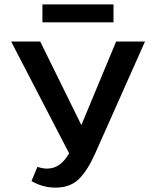

<svg xmlns="http://www.w3.org/2000/svg" viewBox="-20 -848 706 878"><path d="M499 -746H174V-828H499ZM643 -658 416 -148Q381 -69 341 -29.5Q301 10 234 10Q175 10 124 -20L151 -85Q175 -77 195 -77Q227 -77 251.5 -94.5Q276 -112 296 -147L31 -658H164L352 -276L511 -658Z"/></svg>

Font: Ysabeau SC
Style: Bold
Weight: 700
Designer: Christian Thalmann (Catharsis Fonts)
Version: Version 0.003